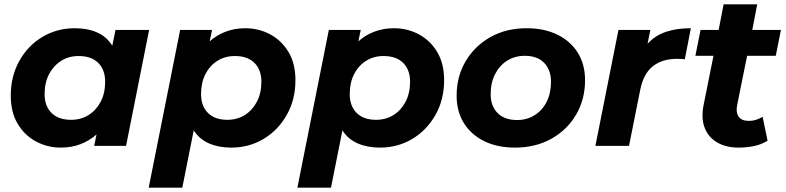

<svg xmlns="http://www.w3.org/2000/svg" viewBox="-20 -677 3647 891"><path d="M262 8Q200 8 147 -20.5Q94 -49 62 -102.5Q30 -156 30 -233Q30 -323 69.5 -394Q109 -465 176.5 -505.5Q244 -546 327 -546Q386 -546 430.5 -526.5Q475 -507 501 -465L516 -538H672L565 0H417L428 -53Q395 -24 353.5 -8Q312 8 262 8ZM310 -121Q356 -121 391.5 -143.5Q427 -166 447.5 -205.5Q468 -245 468 -298Q468 -353 436 -385Q404 -417 345 -417Q299 -417 263.5 -394.5Q228 -372 207.5 -332.5Q187 -293 187 -240Q187 -185 219 -153Q251 -121 310 -121Z M1053 8Q995 8 950 -11.5Q905 -31 879 -72L826 194H670L816 -538H964L953 -485Q985 -514 1027 -530Q1069 -546 1118 -546Q1181 -546 1234 -517.5Q1287 -489 1319 -435.5Q1351 -382 1351 -305Q1351 -215 1311 -144Q1271 -73 1203.5 -32.5Q1136 8 1053 8ZM1035 -121Q1081 -121 1116.5 -143.5Q1152 -166 1172.5 -205.5Q1193 -245 1193 -298Q1193 -353 1161 -385Q1129 -417 1070 -417Q1024 -417 988.5 -394.5Q953 -372 933 -332.5Q913 -293 913 -240Q913 -185 945 -153Q977 -121 1035 -121Z M1743 8Q1685 8 1640 -11.5Q1595 -31 1569 -72L1516 194H1360L1506 -538H1654L1643 -485Q1675 -514 1717 -530Q1759 -546 1808 -546Q1871 -546 1924 -517.5Q1977 -489 2009 -435.5Q2041 -382 2041 -305Q2041 -215 2001 -144Q1961 -73 1893.5 -32.5Q1826 8 1743 8ZM1725 -121Q1771 -121 1806.5 -143.5Q1842 -166 1862.5 -205.5Q1883 -245 1883 -298Q1883 -353 1851 -385Q1819 -417 1760 -417Q1714 -417 1678.5 -394.5Q1643 -372 1623 -332.5Q1603 -293 1603 -240Q1603 -185 1635 -153Q1667 -121 1725 -121Z M2370 8Q2288 8 2227 -22Q2166 -52 2132.5 -106Q2099 -160 2099 -233Q2099 -322 2141 -393Q2183 -464 2256 -505Q2329 -546 2424 -546Q2506 -546 2567 -516Q2628 -486 2661.5 -432Q2695 -378 2695 -305Q2695 -216 2653.5 -145Q2612 -74 2538.5 -33Q2465 8 2370 8ZM2380 -120Q2425 -120 2461 -142.5Q2497 -165 2517 -205Q2537 -245 2537 -298Q2537 -352 2505.5 -385Q2474 -418 2415 -418Q2369 -418 2333.5 -395.5Q2298 -373 2277.5 -333Q2257 -293 2257 -240Q2257 -185 2289 -152.5Q2321 -120 2380 -120Z M2743 0 2850 -538H2998L2985 -474Q3021 -513 3071 -529.5Q3121 -546 3186 -546L3158 -402Q3148 -403 3139.5 -403.5Q3131 -404 3122 -404Q3053 -404 3009.5 -369.5Q2966 -335 2951 -260L2899 0Z M3408 8Q3350 8 3309 -15.5Q3268 -39 3250.5 -83Q3233 -127 3245 -189L3291 -418H3207L3231 -538H3315L3338 -657H3494L3471 -538H3604L3580 -418H3447L3401 -190Q3394 -156 3407.5 -136Q3421 -116 3456 -116Q3488 -116 3519 -135L3542 -24Q3513 -6 3478 1Q3443 8 3408 8Z"/></svg>

Font: Montserrat
Style: Bold Italic
Weight: 700
Italic angle: -11.3°
Designer: Julieta Ulanovsky
Foundry: Julieta Ulanovsky
Version: Version 9.000; ttfautohint (v1.8.4.7-5d5b)